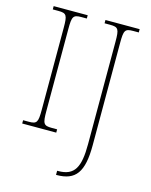

<svg xmlns="http://www.w3.org/2000/svg" viewBox="-138 -801 885 1128"><g transform="rotate(15 305.0 -237.0)"><path d="M45 0H252V-20H219C169 -20 163 -31 163 -108V-606C163 -683 169 -694 219 -694H252V-714H45V-694H79C129 -694 135 -683 135 -606V-108C135 -31 129 -20 79 -20H45ZM315 240H318C434 240 478 180 478 16V-606C478 -683 484 -694 534 -694H568V-714H360V-694H394C444 -694 450 -683 450 -606V17C450 157 421 215 321 215H315Z"/></g></svg>

Font: Noto Serif Myanmar SemiCondensed Thin
Style: Regular
Weight: 100
Width: 4
Designer: Ben Mitchell and the Monotype Design Team
Foundry: Monotype Imaging Inc.
Version: Version 2.106